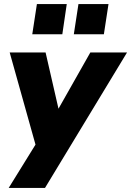

<svg xmlns="http://www.w3.org/2000/svg" viewBox="-20 -752 650 952"><path d="M23 180 156 -35 28 -492H206L270 -213L428 -492H610L203 180ZM346 -582 369 -732H518L495 -582ZM140 -582 163 -732H311L289 -582Z"/></svg>

Font: Nunito Sans Black
Style: Italic
Weight: 900
Italic angle: -9°
Designer: Vernon Adams
Foundry: Vernon Adams
Version: Version 3.006; ttfautohint (v1.8.3)